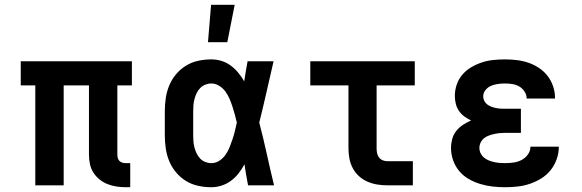

<svg xmlns="http://www.w3.org/2000/svg" viewBox="-20 -777 2440 805"><path d="M507 8Q488 8 468.5 5Q449 2 431 -5Q413 -12 397.5 -24.5Q382 -37 371.5 -53.5Q361 -70 357 -89.5Q353 -109 353 -128V-419H247V0H128V-419H67V-520H533V-419H472V-128Q472 -121 474 -114Q476 -107 481 -102Q486 -97 493 -95Q500 -93 507 -93H526V8Z M866 8Q838 8 810.5 2Q783 -4 759.5 -18.5Q736 -33 718 -54.5Q700 -76 689.5 -101.5Q679 -127 675 -154.5Q671 -182 671 -210V-310Q671 -338 675 -365.5Q679 -393 689.5 -418.5Q700 -444 718 -465.5Q736 -487 759.5 -501.5Q783 -516 810.5 -522Q838 -528 866 -528Q888 -528 909 -521.5Q930 -515 947.5 -502Q965 -489 979 -472Q993 -455 1004 -436Q1007 -457 1010.5 -478Q1014 -499 1018 -520H1127Q1112 -456 1097.5 -391.5Q1083 -327 1067 -263Q1084 -198 1098.5 -132Q1113 -66 1129 0H1020Q1016 -22 1012 -44Q1008 -66 1005 -88Q994 -68 980.5 -50.5Q967 -33 949 -19.5Q931 -6 909.5 1Q888 8 866 8ZM866 -93Q884 -93 899.5 -103Q915 -113 925.5 -128Q936 -143 942.5 -159.5Q949 -176 955 -193.5Q961 -211 965 -228.5Q969 -246 973 -263Q969 -280 964.5 -297Q960 -314 954.5 -330.5Q949 -347 942 -363.5Q935 -380 924.5 -394Q914 -408 898.5 -417.5Q883 -427 866 -427Q853 -427 840.5 -422Q828 -417 819 -407.5Q810 -398 804.5 -386.5Q799 -375 795.5 -362Q792 -349 791 -336Q790 -323 790 -310V-210Q790 -197 791 -184Q792 -171 795.5 -158Q799 -145 804.5 -133.5Q810 -122 819 -112.5Q828 -103 840.5 -98Q853 -93 866 -93ZM852 -600 865 -757H964L933 -600Z M1604 0Q1582 0 1561 -3.5Q1540 -7 1520.5 -15.5Q1501 -24 1485 -38.5Q1469 -53 1459 -72Q1449 -91 1445 -112Q1441 -133 1441 -155V-419H1281V-520H1719V-419H1559V-155Q1559 -145 1561 -135Q1563 -125 1569 -117Q1575 -109 1584.5 -105Q1594 -101 1604 -101H1711V0Z M2098 8Q2071 8 2045 5Q2019 2 1994 -5.5Q1969 -13 1946 -26Q1923 -39 1906 -59Q1889 -79 1880 -104.5Q1871 -130 1871 -156Q1871 -175 1876 -194Q1881 -213 1893 -228Q1905 -243 1921 -253.5Q1937 -264 1955 -272Q1940 -279 1926.5 -289Q1913 -299 1904 -312.5Q1895 -326 1891 -342Q1887 -358 1887 -375Q1887 -399 1895 -422.5Q1903 -446 1919 -464.5Q1935 -483 1956.5 -495.5Q1978 -508 2001 -515.5Q2024 -523 2048.5 -525.5Q2073 -528 2097 -528Q2122 -528 2147 -525Q2172 -522 2195.5 -514Q2219 -506 2240 -492Q2261 -478 2276 -458.5Q2291 -439 2299 -415Q2307 -391 2307 -366V-364H2188V-365Q2188 -380 2179 -393.5Q2170 -407 2157 -414.5Q2144 -422 2128.5 -424.5Q2113 -427 2097 -427Q2083 -427 2068 -425Q2053 -423 2039.5 -417.5Q2026 -412 2016 -400Q2006 -388 2006 -373Q2006 -363 2010.5 -354Q2015 -345 2023 -339Q2031 -333 2040.5 -329.5Q2050 -326 2060 -324Q2070 -322 2080 -321.5Q2090 -321 2100 -321H2164V-220H2100Q2088 -220 2076.5 -219Q2065 -218 2053.5 -215.5Q2042 -213 2030.5 -209Q2019 -205 2010 -198Q2001 -191 1995.5 -180Q1990 -169 1990 -157Q1990 -145 1995 -134.5Q2000 -124 2009 -116.5Q2018 -109 2029 -104.5Q2040 -100 2051.5 -97.5Q2063 -95 2074.5 -94Q2086 -93 2098 -93Q2115 -93 2133 -95.5Q2151 -98 2166.5 -106Q2182 -114 2193 -129Q2204 -144 2204 -162H2323Q2323 -135 2314 -109.5Q2305 -84 2288.5 -63.5Q2272 -43 2249.5 -29Q2227 -15 2202 -6.5Q2177 2 2150.5 5Q2124 8 2098 8Z"/></svg>

Font: Iosevka Plex Etoile
Style: Bold
Weight: 700
Designer: Belleve Invis
Foundry: Belleve Invis
Version: Version 25.1.1; ttfautohint (v1.8.4)